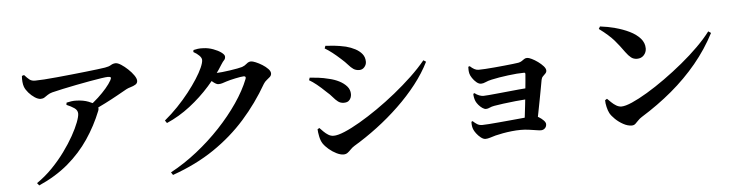

<svg xmlns="http://www.w3.org/2000/svg" viewBox="-50 -1030 5049 1327"><g transform="rotate(-5 2475.0 -366.5)"><path d="M122.5 -711.6 137.8 -716.4Q158.8 -692.9 173 -682.1Q187.2 -671.3 211.1 -671.3Q234.3 -671.3 273.8 -673.9Q313.3 -676.5 362.3 -681.3Q411.4 -686.1 463.1 -691.3Q514.8 -696.6 562 -701.9Q609.2 -707.1 645.6 -711.6Q682.1 -716.1 699.4 -718.9Q726.5 -723.1 742 -732.9Q757.6 -742.6 775.6 -742.6Q790.2 -742.6 812.8 -728.1Q835.4 -713.5 858.5 -691.8Q881.7 -670.1 897.4 -647.5Q913.1 -624.9 913.1 -608.9Q913.1 -591.8 898.1 -582.9Q883.1 -574 864.6 -568.9Q846.2 -563.7 833.7 -556.9Q807.3 -542.3 767.3 -519.8Q727.2 -497.3 679.3 -473.1Q631.4 -449 580.4 -425.8L563.7 -459.4Q600.2 -485.5 632.7 -515.5Q665.1 -545.5 690.4 -575.1Q715.7 -604.8 728.6 -628.2Q737.1 -643.7 732.8 -648.4Q728.4 -653.1 713.9 -653.1Q701.8 -653.1 667.4 -648Q633 -642.9 586.7 -634.6Q540.5 -626.3 490.6 -616.6Q440.7 -606.9 396.1 -597.2Q351.5 -587.5 321.6 -580.1Q302.6 -574.9 289.5 -565.9Q276.4 -556.9 265.2 -549.6Q254 -542.3 238.6 -542.3Q220.6 -542.3 197.9 -557Q175.3 -571.8 156.4 -593.4Q137.5 -615.1 129.8 -635.4Q124.2 -650.6 122.5 -670.7Q120.7 -690.7 122.5 -711.6ZM411.6 -485.5 414 -500.8Q431.2 -504.9 448.3 -507.3Q465.5 -509.7 483.8 -508.8Q531.6 -507.2 566.3 -493.6Q601 -480 613.4 -469.5Q624.3 -460.7 628.5 -450.6Q632.7 -440.4 627 -425.4Q586.6 -324.2 526.1 -234.6Q465.6 -145 379.9 -72.1Q294.1 0.7 175.9 52.8L162.2 35.6Q220 -3.8 270 -55.2Q320 -106.7 360.1 -161.7Q400.2 -216.6 428.7 -267.7Q457.2 -318.7 472.2 -358.4Q487.3 -398.1 487.3 -418.1Q487.3 -441.8 465.3 -457.2Q443.2 -472.6 411.6 -485.5Z M1080.4 -318.2Q1128.6 -358 1172.5 -403.7Q1216.4 -449.5 1252.8 -496Q1289.3 -542.6 1316.3 -584.8Q1343.4 -627 1358.2 -660.6Q1373 -694.2 1373 -713.1Q1373 -727.6 1357.1 -743.8Q1341.1 -760 1317.1 -772.9L1319.7 -786.6Q1334.1 -790 1349.7 -792.3Q1365.3 -794.6 1389.6 -793.2Q1423.3 -791.9 1456.2 -779.8Q1489.1 -767.8 1511 -751.7Q1532.8 -735.6 1532.8 -722.5Q1532.8 -706.9 1524.2 -698.6Q1515.5 -690.2 1503.1 -670.5Q1459.2 -598.5 1396.1 -527.5Q1333.1 -456.5 1256.4 -397Q1179.8 -337.5 1093 -299.9ZM1091 42.3Q1186.6 -9.2 1275.2 -79.2Q1363.9 -149.2 1439.5 -229.7Q1515.2 -310.2 1572.4 -393.9Q1629.6 -477.6 1660.6 -556.1Q1667.7 -575.2 1649.2 -575.2Q1641.2 -575.2 1625.6 -572.7Q1610 -570.2 1591 -566.2Q1572 -562.2 1554.9 -558Q1537.8 -553.8 1527.2 -550.1Q1511.2 -544.9 1498.4 -540.7Q1485.6 -536.6 1470.7 -536.6Q1458.3 -536.6 1439.6 -550.7Q1421 -564.9 1400.3 -582.3L1418.7 -618.3Q1435.2 -616.3 1445.6 -615.6Q1456 -614.8 1466.4 -614.8Q1479.1 -614.8 1504.3 -617.5Q1529.5 -620.2 1557.8 -624.3Q1586.2 -628.4 1609.8 -632.9Q1633.5 -637.4 1643.5 -640.5Q1662.6 -647.2 1677.1 -660.3Q1691.6 -673.4 1708.5 -673.4Q1719.4 -673.4 1740.9 -664.5Q1762.4 -655.6 1785.1 -641.5Q1807.7 -627.4 1823.6 -610.9Q1839.5 -594.5 1839.5 -579.2Q1839.5 -565.4 1829 -555.5Q1818.4 -545.6 1805.5 -535.7Q1792.6 -525.8 1783.4 -510.8Q1710.1 -383.5 1614 -275.1Q1517.9 -166.7 1392.4 -81.5Q1266.8 3.6 1103.4 61.2Z M2223.7 -718.4 2230.1 -736.1Q2254.7 -734.9 2290.4 -731.5Q2326 -728 2371.3 -717.9Q2406 -708.8 2435 -693.5Q2463.9 -678.2 2481.6 -656.1Q2499.4 -633.9 2499.4 -602.2Q2499.4 -582 2485.2 -565.5Q2471.1 -549 2449.9 -549Q2426 -549 2409 -560.5Q2392.1 -572 2374.8 -592.1Q2357.6 -612.2 2330.6 -635.8Q2301.5 -662.4 2274.8 -683.2Q2248.1 -704 2223.7 -718.4ZM2896 -577.6 2913.7 -566Q2876 -489.5 2817.6 -414.7Q2759.2 -339.9 2686 -269.9Q2612.9 -199.9 2532 -139Q2451.2 -78.1 2369.7 -29.5Q2353.9 -19.6 2342.3 -7.3Q2330.7 5.1 2318.8 14Q2306.9 23 2289.8 23Q2268.8 23 2241.7 9.6Q2214.6 -3.7 2190.2 -24.3Q2165.8 -44.9 2150.7 -67.4Q2138.6 -86.9 2132.6 -116.7Q2126.6 -146.5 2126.1 -166.7L2139.4 -173.7Q2150 -162.3 2164.7 -147.7Q2179.3 -133 2196.6 -122.4Q2213.9 -111.8 2233.3 -111.8Q2262.1 -111.8 2310 -131.9Q2357.9 -151.9 2417.9 -186.9Q2477.9 -221.8 2543.7 -267.3Q2609.6 -312.9 2674.5 -365.2Q2739.4 -417.6 2796.6 -471.7Q2853.7 -525.9 2896 -577.6ZM2096.9 -509.1 2103.1 -526.5Q2133.9 -524 2165.4 -520.1Q2197 -516.3 2236.8 -506.1Q2273.1 -498 2305 -481.8Q2336.8 -465.5 2357 -442.4Q2377.2 -419.2 2377.2 -388.1Q2377.2 -376.3 2372.4 -363.4Q2367.5 -350.5 2356.1 -341.7Q2344.7 -332.8 2323.6 -332.8Q2299.9 -332.8 2283.1 -345.8Q2266.3 -358.7 2250 -378.3Q2233.8 -398 2209.7 -418.4Q2175.7 -451.3 2148 -473.5Q2120.2 -495.7 2096.9 -509.1Z M3211.5 -509.1Q3226.6 -494.7 3241.1 -486.8Q3255.5 -478.8 3270.8 -478.8Q3288.7 -478.8 3318 -480.6Q3347.4 -482.4 3382 -485.5Q3416.6 -488.6 3450 -491.9Q3483.5 -495.2 3509.9 -498.3Q3536.2 -501.4 3548.8 -503.4Q3563.2 -506.2 3572.7 -512.8Q3582.1 -519.5 3591 -525.4Q3599.8 -531.3 3611.7 -531.3Q3622.6 -531.3 3643.1 -521.4Q3663.6 -511.6 3685.2 -495.9Q3706.7 -480.2 3721.5 -463.6Q3736.3 -446.9 3736.3 -432.9Q3736.3 -421.5 3727.7 -412.7Q3719 -403.9 3710 -395Q3701 -386.1 3698.3 -371.4Q3694.3 -349.1 3687.5 -312.2Q3680.8 -275.4 3672.5 -232.2Q3664.2 -189 3656 -146.9Q3647.8 -104.8 3640.9 -70.8L3552.1 -71Q3555.8 -93.1 3560.5 -130.5Q3565.3 -168 3570.1 -211.8Q3575 -255.6 3579 -298Q3583 -340.4 3586.3 -373.3Q3589.5 -406.1 3590.3 -421.2Q3590.6 -431.1 3581.9 -431.1Q3560.2 -431.1 3531 -428.9Q3501.8 -426.6 3470.3 -422.5Q3438.8 -418.3 3408.7 -413.6Q3378.6 -408.8 3354.5 -403.1Q3328.6 -397.4 3311.5 -389.4Q3294.4 -381.5 3279.3 -381.5Q3264.2 -381.5 3247.9 -395.1Q3231.6 -408.8 3219.7 -426.9Q3207.7 -445 3204.7 -458.1Q3201.7 -470.5 3201.3 -482.4Q3200.9 -494.2 3201.4 -505.6ZM3228 -320.6Q3242.6 -308.6 3259.1 -302.4Q3275.5 -296.2 3287.9 -296.2Q3299.6 -296.2 3326.7 -298.6Q3353.8 -301 3389.5 -304.5Q3425.3 -308 3463.8 -311.8Q3502.4 -315.7 3538 -319.1Q3573.7 -322.4 3600 -324.1L3596.3 -248.2Q3552.3 -245.5 3505.8 -240.6Q3459.4 -235.7 3420.3 -230.6Q3381.2 -225.5 3357.6 -221.2Q3337.3 -217.7 3324.3 -211.3Q3311.2 -204.8 3298.3 -204.8Q3286.9 -204.8 3273 -214.4Q3259.2 -224 3247.4 -237.9Q3235.6 -251.8 3229.8 -264.9Q3225.1 -276.1 3222.2 -290Q3219.4 -303.9 3219.6 -316.3ZM3197.9 -129.2Q3214 -114.1 3228.5 -105.3Q3242.9 -96.5 3263.2 -96.5Q3278.9 -96.5 3309.3 -98.8Q3339.7 -101.2 3377.9 -104.4Q3416.1 -107.7 3456.3 -111.5Q3496.5 -115.4 3531.9 -118.6Q3567.4 -121.8 3591.8 -124.2Q3616.2 -126.6 3622 -126.6Q3638.2 -126.6 3656.9 -115.5Q3675.6 -104.4 3689.2 -90.1Q3702.8 -75.8 3702.8 -64.2Q3702.8 -46.4 3691.3 -35.5Q3679.7 -24.6 3663.7 -24.6Q3652.6 -24.6 3629.4 -28.5Q3606.3 -32.4 3578.6 -36Q3550.9 -39.5 3525.5 -39.5Q3494.7 -39.5 3462.1 -36Q3429.5 -32.5 3400.1 -27.1Q3370.7 -21.8 3348.1 -16.1Q3329.1 -10.7 3310.1 -4.7Q3291.2 1.3 3276.6 1.3Q3262 1.3 3244.8 -12.2Q3227.7 -25.7 3214.6 -43.2Q3201.6 -60.6 3196.8 -73.8Q3193.1 -83.4 3191.2 -95.3Q3189.3 -107.1 3189.8 -124.6Z M4132.5 -703.9Q4183.9 -698 4237.2 -683.8Q4290.5 -669.6 4335.2 -647.7Q4379.9 -625.8 4407.1 -595.2Q4434.3 -564.6 4434.3 -525.7Q4434.3 -498.9 4416.3 -479Q4398.2 -459.1 4369.2 -459.1Q4344.7 -459.1 4327.6 -472.5Q4310.4 -485.8 4291.1 -512.2Q4273.1 -536.8 4257.9 -557.1Q4242.7 -577.4 4225.2 -597.2Q4207.8 -617 4183.5 -638.7Q4159.3 -660.5 4122.9 -687.5ZM4874.8 -604.9 4893.2 -592.5Q4836.6 -483.2 4757.5 -387.7Q4678.4 -292.3 4580.1 -209.7Q4481.8 -127.2 4366 -55.7Q4350.3 -45.9 4339 -33.6Q4327.8 -21.4 4317.5 -12.1Q4307.2 -2.8 4292.1 -2.8Q4263.9 -2.8 4233.6 -19.4Q4203.2 -36 4179.3 -59.1Q4155.4 -82.2 4144.7 -101.7Q4135.5 -119.3 4129.3 -145.6Q4123 -171.8 4123.2 -193L4137 -201.8Q4148.9 -190.3 4164 -175.6Q4179.2 -160.8 4196.9 -150.3Q4214.6 -139.9 4232.5 -139.9Q4259.4 -139.9 4306.8 -160.6Q4354.1 -181.3 4414.4 -217.3Q4474.7 -253.3 4540 -300Q4605.3 -346.6 4668.7 -398.8Q4732.2 -451 4785.6 -504.1Q4839 -557.2 4874.8 -604.9Z"/></g></svg>

Font: Noto Serif SC
Style: Regular
Weight: 200
Designer: Ryoko NISHIZUKA 西塚涼子 (kana & ideographs); Frank Grießhammer (Latin, Greek & Cyrillic); Wenlong ZHANG 张文龙 (bopomofo); San
Foundry: Adobe
Version: Version 2.001;hotconv 1.1.0;makeotfexe 2.6.0